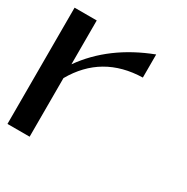

<svg xmlns="http://www.w3.org/2000/svg" viewBox="-120 -593 679 698"><g transform="rotate(30 219.5 -244.5)"><path d="M0 -488H93V-304C151 -386 234 -447.7 342 -489V-392C230 -389.3 147 -340.7 93 -246V0H0Z"/></g></svg>

Font: Neocyr
Style: Regular
Weight: 400
Designer: Viktar Palstsiuk <vipals@gmail.com>
Version: 1.00